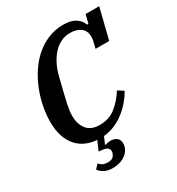

<svg xmlns="http://www.w3.org/2000/svg" viewBox="-213 -843 1093 1185"><g transform="rotate(-30 334.0 -250.0)"><path d="M244 210Q204 210 180 195.5Q156 181 147 166L174 137Q193 164 234 164Q264 164 276 147.5Q288 131 288 115Q288 102 278.5 92.5Q269 83 240 80L216 77L245 11Q203 8 167.5 -7.5Q132 -23 105.5 -52.5Q79 -82 64 -126Q49 -170 49 -231Q49 -282 60 -338Q71 -394 92 -447Q113 -500 144.5 -548Q176 -596 217 -632Q258 -668 308.5 -689Q359 -710 418 -710Q473 -710 504.5 -689Q536 -668 546 -637H556L571 -698H668L614 -481H517L528 -527Q532 -542 532 -559Q532 -602 503.5 -623.5Q475 -645 430 -645Q392 -645 361 -629.5Q330 -614 306 -587Q282 -560 264 -523.5Q246 -487 236 -445Q221 -383 211 -343.5Q201 -304 195.5 -277Q190 -250 187.5 -231.5Q185 -213 185 -195Q185 -135 214.5 -98Q244 -61 306 -61Q373 -61 420 -98.5Q467 -136 503 -193L543 -167Q525 -135 499.5 -105Q474 -75 442.5 -50.5Q411 -26 373.5 -9.5Q336 7 293 11L272 59L274 63Q294 56 311 56Q338 56 355.5 69Q373 82 373 108Q373 132 362.5 150.5Q352 169 334 182.5Q316 196 292.5 203Q269 210 244 210Z"/></g></svg>

Font: IBM Plex Serif SmBld
Style: Italic
Weight: 600
Italic angle: -14°
Designer: Mike Abbink, Paul van der Laan, Pieter van Rosmalen
Foundry: Bold Monday
Version: Version 3.001